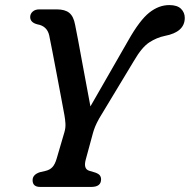

<svg xmlns="http://www.w3.org/2000/svg" viewBox="-20 -737 748 757"><path d="M378.5 -30Q378.5 0 340 0H138.5Q108.5 0 108.5 -26.5Q108.5 -48.5 137 -58L160.5 -63.5Q177 -67.5 187 -78.5Q197 -89.5 203.5 -112L234 -216Q239 -233 238 -249.8Q237 -266.5 234 -283Q229.5 -307 221.5 -350Q213.5 -393 204.2 -441.8Q195 -490.5 186.8 -533Q178.5 -575.5 174 -597.5Q165.5 -634.5 127.5 -641Q99.5 -648 99 -669.5Q99 -682.5 108.8 -691.2Q118.5 -700 135 -700H204Q236.5 -700 253.2 -686.2Q270 -672.5 276 -640Q280.5 -618 287.8 -579.5Q295 -541 303.5 -494.5Q312 -448 320.8 -401.5Q329.5 -355 336.5 -317.5L486 -578Q531 -657.5 568.5 -687.2Q606 -717 647.5 -717Q679 -717 693.8 -702.2Q708.5 -687.5 708.5 -666.5Q708.5 -610.5 630 -595.5Q598 -589 568.5 -569.8Q539 -550.5 508 -497L371 -270Q360.5 -251 355.2 -238Q350 -225 346.5 -212.5L318 -107.5Q308 -70.5 332.5 -63.5L356 -56.5Q369.5 -51.5 374 -45Q378.5 -38.5 378.5 -30Z"/></svg>

Font: Fraunces 9pt S100
Style: Italic
Weight: 400
Italic angle: -16°
Version: Version 1.000; ttfautohint (v1.8.3)